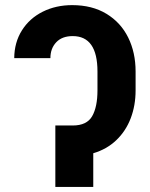

<svg xmlns="http://www.w3.org/2000/svg" viewBox="-20 -737 592 757"><path d="M364.3 -380.9V-455.1Q364.3 -594.7 266.6 -594.7Q224.6 -594.7 201.7 -570.3Q178.7 -545.9 178.7 -507.8H36.1Q36.6 -569.8 66.4 -617.2Q96.2 -664.6 148.2 -690.7Q200.2 -716.8 264.6 -716.8Q343.3 -716.8 399.7 -682.6Q456.1 -648.4 485.4 -589.1Q514.6 -529.8 514.6 -455.1V-380.9Q514.6 -321.3 495.4 -270.8Q476.1 -220.2 438.5 -184.3Q400.9 -148.4 347.7 -132.8V0H198.2V-242.2H266.6Q322.3 -242.2 343.3 -278.8Q364.3 -315.4 364.3 -380.9Z"/></svg>

Font: Pretendard
Style: Bold
Weight: 700
Designer: Base glyphs from Inter by Rasmus Andersson; Hangeul glyphs from Noto Sans CJK(Source Han Sans) by Jang Soo-young and Kan
Foundry: Kil Hyung-jin
Version: Version 1.309